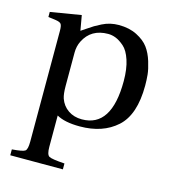

<svg xmlns="http://www.w3.org/2000/svg" viewBox="-109 -593 826 913"><g transform="rotate(15 304.0 -136.0)"><path d="M194 -157Q194 -117 201 -96Q213 -62 241.5 -42.5Q270 -23 309 -23Q455 -23 455 -250Q455 -310 441 -352.5Q427 -395 405 -414Q383 -433 364 -440.5Q345 -448 326 -448Q242 -448 207 -378Q194 -352 194 -321ZM25 201Q78 197 89 189Q100 181 100 143V-402Q100 -428 94 -436Q88 -444 68 -447L30 -452V-477L181 -502L194 -428Q199 -431 218.5 -444.5Q238 -458 250.5 -465.5Q263 -473 283 -483Q303 -493 323 -497.5Q343 -502 364 -502Q416 -502 454 -482.5Q492 -463 511.5 -436.5Q531 -410 542.5 -372.5Q554 -335 556.5 -309.5Q559 -284 559 -256Q559 -112 490 -50Q421 12 308 12Q234 12 194 -11V143Q194 181 207 189Q220 197 284 201V230H25Z"/></g></svg>

Font: Heuristica
Style: Regular
Weight: 400
Version: Version 1.0.1 ; ttfautohint (v1.4.1)